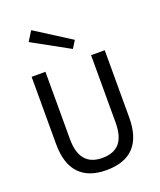

<svg xmlns="http://www.w3.org/2000/svg" viewBox="-166 -1018 946 1135"><g transform="rotate(-20 307.0 -450.0)"><path d="M392.1 -772.9 362.8 -726.1 130.9 -854 168.9 -915ZM451.2 -231.9V-654.8H537.1V-231.9Q537.1 15.1 305.2 15.1Q192.9 15.1 135 -46.9Q77.1 -108.9 77.1 -231.9V-654.8H164.1V-231.9Q164.1 -61 307.1 -61Q379.4 -61 415.3 -102.3Q451.2 -143.6 451.2 -231.9Z"/></g></svg>

Font: IntelOne Mono
Style: Regular
Weight: 400
Designer: Fred Shallcrass
Foundry: Frere-Jones Type LLC
Version: Version 1.200;hotconv 1.1.0;makeotfexe 2.6.0;FJTRelease1.2